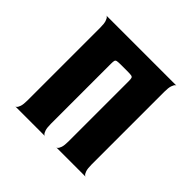

<svg xmlns="http://www.w3.org/2000/svg" viewBox="-155 -747 894 894"><g transform="rotate(45 292.0 -300.0)"><path d="M524 0H330Q330 2 336 -2.5Q342 -7 346.5 -20.5Q351 -34 351 -60V-455Q351 -471 349 -476.5Q347 -482 340 -483.5Q333 -485 311 -485H276Q254 -485 246.5 -483.5Q239 -482 237 -476.5Q235 -471 235 -455V-60Q235 -34 239.5 -20.5Q244 -7 250 -2.5Q256 2 256 0H60Q60 2 66 -2.5Q72 -7 76.5 -20.5Q81 -34 81 -60V-539Q81 -565 76.5 -578.5Q72 -592 66.5 -596.5Q61 -601 61 -599H523Q523 -601 517.5 -596.5Q512 -592 507.5 -578.5Q503 -565 503 -538V-60Q503 -34 507.5 -20.5Q512 -7 518 -2.5Q524 2 524 0Z"/></g></svg>

Font: Red Rose Bold
Style: Regular
Weight: 700
Designer: jaikishan Patel
Version: Version 1.000